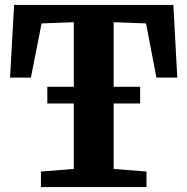

<svg xmlns="http://www.w3.org/2000/svg" viewBox="-20 -763 764 783"><path d="M281 -74V-672.5L149.5 -667.5L106 -446.5H21L37.5 -743H687L703 -446.5H618L575.5 -667.5L443.5 -672.5V-74L577.5 -63.5V0H147V-63.5ZM551.5 -409V-341H173V-409Z"/></svg>

Font: Merriweather ExtraBold
Style: Regular
Weight: 800
Version: Version 2.100